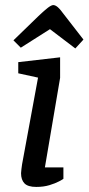

<svg xmlns="http://www.w3.org/2000/svg" viewBox="-20 -732 349 757"><path d="M123 5Q90 5 76.5 -9Q63 -23 63 -49Q63 -55 64.5 -65.5Q66 -76 67 -84L130 -426L52 -443V-487L217 -506V-425L157 -72H230V-27Q228 -25 213 -17Q198 -9 175 -2Q152 5 123 5ZM277 -541 177 -617 62 -544 33 -573 132 -669Q156 -692 169.5 -702Q183 -712 190 -712Q198 -712 207.5 -704Q217 -696 233 -674L309 -576Z"/></svg>

Font: Faustina Light Medium
Style: Italic
Weight: 500
Italic angle: -8°
Version: Version 1.200